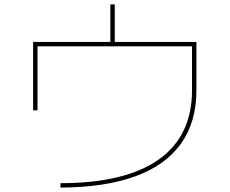

<svg xmlns="http://www.w3.org/2000/svg" viewBox="-20 -830 1040 870"><path d="M254 0Q401 0 512.5 -27Q624 -54 699 -107Q774 -160 812 -238.5Q850 -317 850 -420V-620H150V-330H130V-640H480V-810H500V-640H870V-420Q870 -277 800 -179Q730 -81 593 -31Q456 19 254 20Z"/></svg>

Font: M PLUS 1 Thin
Style: Regular
Weight: 100
Designer: Coji Morishita
Foundry: UNDERFOREST DESIGN
Version: Version 1.001